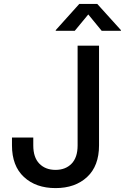

<svg xmlns="http://www.w3.org/2000/svg" viewBox="-20 -964 646 994"><path d="M267.6 9.8Q166 9.8 104 -47.6Q42 -105 42 -211.4V-252H152.3V-210.9Q152.3 -148.9 183.8 -116.7Q215.3 -84.5 267.6 -84.5Q319.3 -84.5 350.6 -116.7Q381.8 -148.9 381.8 -210.9V-727.5H492.7V-211.4Q492.7 -105 430.9 -47.6Q369.1 9.8 267.6 9.8ZM367.2 -804.7H268.6V-808.1L390.6 -943.8H483.4L606 -808.1V-804.7H506.3L437 -889.2Z"/></svg>

Font: Inter 17pt Medium
Style: Regular
Weight: 500
Version: Version 4.001;git-66647c0bb